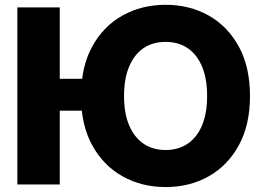

<svg xmlns="http://www.w3.org/2000/svg" viewBox="-20 -758 1080 789"><path d="M377.9 -434.1V-303.2H147.9V-434.1ZM225.6 -727.5V0H51.3V-727.5ZM660.6 10.7Q562.5 10.7 483.6 -33.4Q404.8 -77.6 358.9 -161.1Q313 -244.6 313 -363.3Q313 -482.9 358.9 -566.7Q404.8 -650.4 483.6 -694.3Q562.5 -738.3 660.6 -738.3Q758.8 -738.3 837.2 -694.3Q915.5 -650.4 961.4 -566.7Q1007.3 -482.9 1007.3 -363.3Q1007.3 -244.6 961.4 -160.9Q915.5 -77.1 837.2 -33.2Q758.8 10.7 660.6 10.7ZM660.6 -141.6Q712.9 -141.6 751.2 -167.5Q789.6 -193.4 810.3 -242.9Q831.1 -292.5 831.1 -363.3Q831.1 -434.6 810.3 -484.4Q789.6 -534.2 751.2 -560.1Q712.9 -585.9 660.6 -585.9Q607.9 -585.9 569.8 -560.1Q531.7 -534.2 510.7 -484.4Q489.7 -434.6 489.7 -363.3Q489.7 -292.5 510.7 -242.9Q531.7 -193.4 569.8 -167.5Q607.9 -141.6 660.6 -141.6Z"/></svg>

Font: Inter 24pt ExtraBold
Style: Regular
Weight: 800
Designer: Rasmus Andersson
Foundry: rsms
Version: Version 4.001;git-66647c0bb